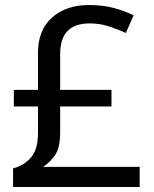

<svg xmlns="http://www.w3.org/2000/svg" viewBox="-20 -743 612 763"><path d="M334 -723Q389 -723 433 -711Q477 -699 511 -682L480 -612Q450 -626 413.5 -638Q377 -650 336 -650Q279 -650 249 -620.5Q219 -591 219 -525V-386H423V-320H219V-216Q219 -155 198 -125.5Q177 -96 151 -80H535V0H32V-74Q75 -85 103 -117Q131 -149 131 -215V-320H35V-386H131V-534Q131 -623 186.5 -673Q242 -723 334 -723Z"/></svg>

Font: Noto Sans Old Persian
Style: Regular
Weight: 400
Designer: Monotype Design Team
Foundry: Monotype Imaging Inc.
Version: Version 2.001; ttfautohint (v1.8.4.7-5d5b)